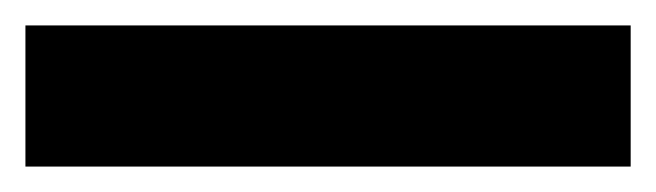

<svg xmlns="http://www.w3.org/2000/svg" viewBox="-21 60 516 151"><path d="M-1 191V80H475V191Z"/></svg>

Font: Red Hat Text VF
Style: Regular
Weight: 300
Designer: Pentagram, MCKL
Foundry: Pentagram, MCKL
Version: Version 1.023